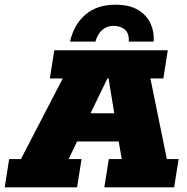

<svg xmlns="http://www.w3.org/2000/svg" viewBox="-50 -797 795 817"><path d="M-30 0 -11 -120H39L217 -463H162L181 -583H664L645 -463H590L660 -120H710L691 0H394L413 -120H468L447 -243L499 -195H235L301 -243L242 -120H297L278 0ZM312 -267 289 -315H483L444 -267L412 -463H407ZM248 -620Q265 -694 314.5 -735.5Q364 -777 440 -777Q501 -777 538 -754.5Q575 -732 591 -696Q607 -660 604 -620H498Q500 -655 481.5 -671Q463 -687 433 -687Q405 -687 385 -669.5Q365 -652 356 -620Z"/></svg>

Font: Rokkitt SemiBold Black
Style: Italic
Weight: 900
Italic angle: -9°
Version: Version 3.103